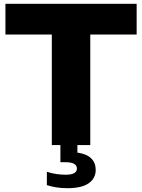

<svg xmlns="http://www.w3.org/2000/svg" viewBox="-20 -760 744 1006"><path d="M251.5 0V-579H8.5V-740H696V-579H453V0ZM333 226Q302 226 275.5 221.8Q249 217.5 225.5 210V140Q249 148 275 151.8Q301 155.5 323.5 155.5Q383 155.5 383 123.5Q383 90 323.5 90H296.5V-10H385.5V39.5Q434.5 46.5 458 70Q481.5 93.5 481.5 130Q481.5 174.5 444.8 200.2Q408 226 333 226Z"/></svg>

Font: Encode Sans SemiExpanded SemiExpanded ExtraBold
Style: Regular
Weight: 800
Width: 6
Designer: Multiple Designers
Foundry: Impallari Type
Version: Version 3.000; ttfautohint (v1.8.3) -l 8 -r 50 -G 200 -x 14 